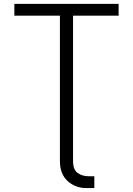

<svg xmlns="http://www.w3.org/2000/svg" viewBox="-20 -747 672 971"><path d="M52.6 -667.6V-727.3H579.9V-667.6H349.4V66.4Q349.4 111.5 372.9 128Q396.3 144.5 431.5 144.5H457V204.2H416.5Q361.5 204.2 322.3 168.9Q283 133.5 283 67.1V-667.6Z"/></svg>

Font: Inter Zeller Light
Style: Regular
Weight: 300
Designer: Rasmus Andersson; Joe Bland
Foundry: zeller
Version: Version 3.015;git-dec3a8cb1